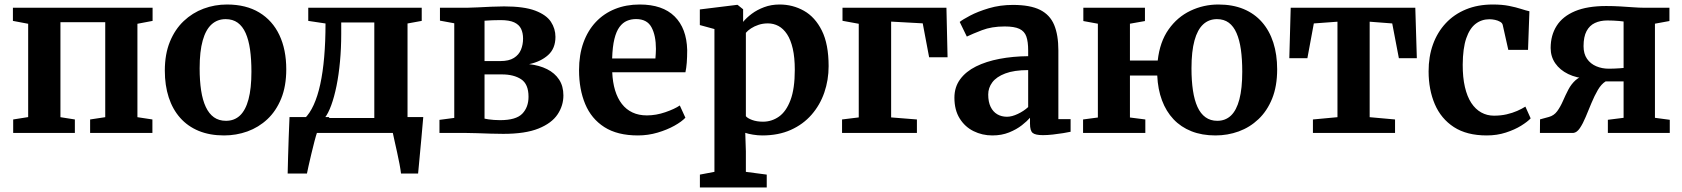

<svg xmlns="http://www.w3.org/2000/svg" viewBox="-20 -590 7466 852"><path d="M38.5 0V-59.9L105 -70.4V-484.5L37.3 -497.3V-555.7H657.1V-497.3L589.8 -484.5V-70L656.3 -59.9V0H379.9V-59.9L447 -70V-491.4H248.2V-70L312.2 -59.9V0Z M711.4 -276.6Q711.4 -349.9 733.9 -404.8Q756.4 -459.8 795.2 -496.5Q834 -533.2 883.5 -551.6Q932.9 -570 987.1 -570Q1071.8 -570 1130.5 -534.5Q1189.2 -499 1219.7 -434.6Q1250.3 -370.1 1250.3 -282.4Q1250.3 -207.8 1227.8 -152.6Q1205.3 -97.4 1166.5 -61Q1127.6 -24.7 1078 -6.8Q1028.4 11 974.2 11Q910.9 11 861.9 -9.1Q813 -29.3 779.6 -67Q746.1 -104.7 728.7 -157.9Q711.4 -211 711.4 -276.6ZM982.9 -53.9Q1019.8 -53.9 1044.7 -77.3Q1069.7 -100.7 1082.7 -149.1Q1095.7 -197.5 1095.7 -272Q1095.7 -326.6 1089.6 -369.9Q1083.4 -413.1 1070 -443.3Q1056.5 -473.5 1034.7 -489.3Q1012.8 -505.1 981.3 -505.1Q944.6 -505.1 918.8 -481.7Q893 -458.3 879.5 -410.2Q865.9 -362 865.9 -287Q865.9 -231.9 872.5 -188.6Q879.1 -145.4 893.2 -115.4Q907.2 -85.4 929.3 -69.6Q951.5 -53.9 982.9 -53.9Z M1306.7 0V-63.2H1330.8Q1354.5 -85.9 1372 -124.5Q1389.6 -163 1401.2 -216.3Q1412.8 -269.6 1418.6 -337.3Q1424.5 -405 1424.5 -485.8L1347.9 -497.3V-555.7H1851.4V-497.3L1788.4 -485.8V0ZM1420.8 -66.4H1641V-490.2H1494.2V-440Q1494.2 -375.5 1488.7 -316.8Q1483.3 -258.2 1473.3 -208.9Q1463.3 -159.6 1449.9 -123.1Q1436.6 -86.6 1420.8 -66.4ZM1256.5 180Q1257.3 149.9 1258.3 108.1Q1259.4 66.3 1261.1 19.8Q1262.9 -26.7 1264.7 -70.4H1441.9L1387 -2.3Q1382.4 10.5 1375.6 36.5Q1368.8 62.5 1361.8 92.1Q1354.8 121.7 1349.3 146Q1343.8 170.4 1342.1 180ZM1759.5 180Q1757.7 163.4 1752.9 138.1Q1748 112.9 1742.1 85.8Q1736.1 58.7 1730.9 35.6Q1725.7 12.6 1723.2 0L1683.8 -70.4H1858.2Q1856.8 -55.1 1854.6 -29.6Q1852.4 -4.2 1849.7 26.1Q1847 56.3 1844.1 86.1Q1841.2 116 1839 140.9Q1836.8 165.8 1835.3 180Z M2213.2 4Q2186.9 4 2156.4 3Q2125.8 2 2097.5 1Q2069.1 0 2049.1 0H1930.1V-58.1L1995.8 -66.8V-486.7L1932.3 -498.4V-555.7H2054.9Q2072.5 -555.7 2100.9 -557.3Q2129.4 -558.8 2160.7 -560.2Q2192 -561.6 2217 -561.6Q2305.5 -561.6 2355 -542.8Q2404.5 -524 2424.7 -493.3Q2444.8 -462.6 2444.8 -426.4Q2444.8 -374.9 2412.2 -345.6Q2379.5 -316.2 2327.8 -305.3Q2373.4 -300.2 2407.6 -283.1Q2441.8 -266 2460.9 -237Q2480.1 -207.9 2480.1 -166.6Q2480.1 -121.1 2454.1 -82.2Q2428.1 -43.3 2369.8 -19.7Q2311.4 4 2213.2 4ZM2199.2 -56.8Q2270 -56.8 2297.7 -85.5Q2325.3 -114.3 2325.3 -160.6Q2325.3 -216.8 2292.6 -238.3Q2259.8 -259.8 2207.4 -259.8H2130.1V-63.6Q2136.8 -62 2147.6 -60.4Q2158.4 -58.9 2171.9 -57.8Q2185.5 -56.8 2199.2 -56.8ZM2130.1 -319H2200.5Q2238.4 -319 2260.4 -332.9Q2282.4 -346.7 2291.8 -369.4Q2301.1 -392.2 2301.1 -418.7Q2301.1 -443.5 2292.4 -461.9Q2283.7 -480.4 2262.1 -490.6Q2240.5 -500.8 2201 -500.8Q2182.6 -500.8 2164.6 -500.1Q2146.6 -499.5 2130.1 -498.1Z M2810.7 11Q2719.6 11 2661.8 -26Q2604 -63 2576.8 -128.4Q2549.5 -193.8 2549.5 -278.5Q2549.5 -346.7 2568.9 -400.7Q2588.4 -454.7 2624 -492.4Q2659.6 -530.2 2709.1 -550.1Q2758.6 -570 2818.7 -570Q2920.1 -570 2973.6 -517.1Q3027 -464.2 3029.4 -368.3Q3029.4 -335.8 3027.5 -311.7Q3025.6 -287.6 3021.6 -269.3H2696.8Q2698.7 -224.7 2709.4 -189.3Q2720.2 -153.8 2739.5 -128.9Q2758.7 -104 2786.5 -91Q2814.2 -77.9 2850.6 -77.9Q2891.4 -77.9 2932.7 -92.2Q2973.9 -106.4 2996.6 -122L3021.4 -67.7Q3005.3 -50.4 2972.8 -32.2Q2940.3 -14 2898 -1.5Q2855.8 11 2810.7 11ZM2696.4 -330.6H2888.4Q2889.2 -340.5 2889.9 -351.6Q2890.7 -362.7 2890.7 -372.8Q2890.7 -432.5 2871 -468.9Q2851.4 -505.4 2802.4 -505.4Q2780.5 -505.4 2761.9 -497.4Q2743.3 -489.5 2729 -470.2Q2714.8 -451 2706.4 -417Q2698 -383 2696.4 -330.6Z M3085.8 242V184.8L3150.3 172.6V-461.1L3085.5 -478.8V-548.1L3251 -568.5H3253L3277.6 -548.8V-492.9Q3292.2 -510.9 3315.8 -528.7Q3339.5 -546.5 3370.9 -558.2Q3402.3 -570 3439.5 -570Q3497.9 -570 3547.4 -542.2Q3597 -514.4 3627 -454.2Q3657 -394 3657 -296.5Q3657 -235 3637.9 -179.5Q3618.9 -124.1 3581.3 -81Q3543.8 -38 3489 -13.5Q3434.3 11 3362.5 11Q3342.9 11 3321.4 7.5Q3299.8 4 3287.1 -0.6L3289.8 81.5V172.6L3382.4 184.8V242ZM3365.8 -50Q3404.6 -50 3436.7 -72.6Q3468.7 -95.2 3487.8 -145.8Q3506.9 -196.3 3506.9 -280.3Q3506.9 -335.1 3497.9 -374.1Q3488.9 -413.2 3472.6 -438.1Q3456.2 -462.9 3434.5 -474.6Q3412.8 -486.2 3387.4 -486.2Q3365.4 -486.2 3346.3 -479.9Q3327.2 -473.6 3312.6 -464Q3298 -454.3 3289.8 -444.4V-74.4Q3296.9 -65.3 3317.7 -57.6Q3338.4 -50 3365.8 -50Z M3716.6 0V-59.9L3790.7 -69V-484.5L3718.6 -497.7V-555.7H4179.8L4184.8 -336H4103L4074.6 -486.4L3934.4 -494.1V-69L4048.8 -59.9V0Z M4383.7 11Q4338.5 11 4300.1 -8.1Q4261.7 -27.1 4238.5 -64.5Q4215.2 -101.8 4215.2 -156.3Q4215.2 -203.6 4240.7 -238.2Q4266.1 -272.8 4311.1 -295.2Q4356 -317.5 4415.3 -328.8Q4474.6 -340.1 4542.5 -340.7V-366.2Q4542.5 -404.7 4534.4 -427.9Q4526.3 -451.2 4503.8 -461.9Q4481.3 -472.6 4438.3 -472.6Q4380.5 -472.6 4337.4 -456Q4294.3 -439.4 4270.3 -427.7L4238.7 -492.6Q4250.6 -502.6 4284.8 -520.7Q4318.9 -538.7 4368.3 -553.5Q4417.7 -568.2 4474.8 -568.2Q4551.3 -568.2 4595.2 -546.3Q4639.1 -524.3 4657.8 -479.6Q4676.5 -434.9 4676.5 -366V-61.4H4730.8V-5.3Q4719.4 -2.7 4697.9 0.8Q4676.4 4.3 4652.1 7Q4627.8 9.7 4608 9.7Q4574.1 9.7 4562.3 -0.3Q4550.6 -10.3 4550.6 -41.1V-67.4Q4538.1 -52.8 4514.5 -34.2Q4490.9 -15.7 4457.9 -2.4Q4425 11 4383.7 11ZM4448.6 -71.9Q4470.1 -71.9 4496.7 -84.5Q4523.2 -97.1 4542.5 -114.9V-279Q4480.1 -278.9 4440.8 -264Q4401.6 -249.1 4383.4 -224.7Q4365.2 -200.2 4365.2 -170.7Q4365.2 -138 4375.8 -116.1Q4386.3 -94.2 4405.2 -83Q4424 -71.9 4448.6 -71.9Z M5373.6 11Q5313.6 11 5266.9 -7.6Q5220.2 -26.1 5187.4 -60.9Q5154.6 -95.7 5136.3 -144.7Q5118 -193.6 5115.3 -254.7H4994.1V-68.6L5062.4 -59.9V0H4786.1V-59.9L4851.8 -68.6V-484.8L4787.3 -496.6V-555.7H5060.7V-496.6L4994.1 -484.8V-321.3H5117.4Q5126.6 -404.2 5165.6 -459.4Q5204.5 -514.6 5262.7 -542.3Q5320.9 -570 5386.5 -570Q5449.8 -570 5498.4 -549.9Q5546.9 -529.7 5580 -491.9Q5613.2 -454.1 5630.3 -401Q5647.4 -347.9 5647.4 -282.4Q5647.4 -207.8 5625.2 -152.6Q5602.9 -97.5 5564.4 -61.1Q5525.9 -24.7 5476.8 -6.8Q5427.7 11 5373.6 11ZM5381.9 -53.9Q5417.9 -53.9 5442.5 -77.3Q5467.1 -100.8 5479.8 -149.2Q5492.5 -197.6 5492.5 -272Q5492.5 -326.6 5486.5 -369.8Q5480.4 -412.9 5467.2 -443.1Q5454.1 -473.4 5432.7 -489.3Q5411.3 -505.1 5380.3 -505.1Q5344.1 -505.1 5318.9 -481.7Q5293.7 -458.3 5280.5 -410.2Q5267.2 -362 5267.2 -287Q5267.2 -231.9 5273.7 -188.6Q5280.2 -145.4 5293.8 -115.5Q5307.4 -85.5 5329.4 -69.7Q5351.4 -53.9 5381.9 -53.9Z M5806.1 0V-59.9L5915 -70V-493.7L5810.1 -486L5781.5 -331.6H5701.3L5707.5 -555.7H6260.4L6267.2 -331.6H6187.5L6158 -486L6057.9 -493.7V-70L6170.5 -59.9V0Z M6577.3 11Q6488.6 11 6431.6 -26.1Q6374.6 -63.3 6347 -127.6Q6319.5 -192 6319.4 -273.2Q6319.3 -338.6 6338.8 -392.9Q6358.4 -447.2 6395.5 -486.9Q6432.5 -526.6 6485.2 -548.3Q6537.9 -570 6604 -570Q6645.9 -570 6676.6 -563.8Q6707.3 -557.7 6729.4 -550.5Q6751.6 -543.3 6766.8 -540L6760.6 -368.7H6673.1L6648.4 -479Q6646.6 -487.8 6636.8 -493.4Q6627 -499.1 6614.1 -501.9Q6601.2 -504.6 6589.6 -504.6Q6554.6 -504.6 6528.1 -484.3Q6501.6 -464 6486.4 -419.8Q6471.3 -375.6 6470.8 -303.1Q6470.6 -246.5 6480.5 -204Q6490.4 -161.4 6508.8 -133.3Q6527.3 -105.2 6552.9 -91Q6578.6 -76.7 6609.3 -76.7Q6640.1 -76.7 6665.9 -82.7Q6691.7 -88.7 6712.6 -97.9Q6733.5 -107.1 6748.9 -116.9L6772.3 -64.8Q6758.5 -49.9 6730 -32.2Q6701.5 -14.5 6662.3 -1.8Q6623.2 11 6577.3 11Z M6813.4 0 6813.9 -60.3 6853.1 -71Q6875.8 -77.1 6890.1 -96.6Q6904.3 -116.1 6915.5 -141.8Q6926.6 -167.4 6939.6 -192.4Q6952.6 -217.3 6972.5 -235Q6992.4 -252.6 7024.6 -255.7V-240.8Q6975.6 -243.6 6938.8 -261.5Q6902 -279.4 6881.5 -309.1Q6861 -338.9 6861 -377Q6861 -433.4 6887.7 -475.4Q6914.3 -517.4 6969.1 -540.4Q7023.8 -563.3 7107.7 -563.3Q7139.1 -563.3 7169.7 -561.5Q7200.3 -559.6 7227.4 -557.7Q7254.5 -555.7 7273.8 -555.7H7388.1V-496.7L7323.8 -484.9V-67.2L7389.6 -58.4V0H7114.9V-58.4L7184.7 -67.2V-228.9H7105.1Q7085.8 -217 7070.5 -190.9Q7055.3 -164.7 7042.1 -132.9Q7028.9 -101 7016.6 -71.3Q7004.3 -41.7 6990.8 -21.6Q6977.4 -1.6 6961.4 0ZM7118.3 -285.2Q7129.2 -285.2 7141.6 -285.6Q7154.1 -286.1 7165.8 -286.9Q7177.5 -287.7 7184.7 -288.4V-494.6Q7176.6 -495.8 7164.5 -496.9Q7152.4 -498 7138.8 -498.6Q7125.2 -499.2 7112.9 -499.2Q7081.1 -499.2 7057.4 -488Q7033.6 -476.9 7020.3 -451.9Q7007 -426.9 7007 -385.1Q7007 -351.2 7022.4 -329Q7037.8 -306.8 7063.4 -296Q7088.9 -285.2 7118.3 -285.2Z"/></svg>

Font: Merriweather Light
Style: Regular
Weight: 300
Designer: Eben Sorkin
Foundry: Eben Sorkin
Version: Version 2.100